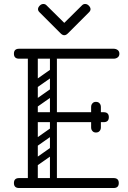

<svg xmlns="http://www.w3.org/2000/svg" viewBox="-20 -945 645 965"><path d="M145 0Q120 0 120 -36V-674Q120 -700 145 -700Q170 -700 170 -674V-26Q170 0 145 0ZM76 0Q50 0 50 -25Q50 -50 76 -50H551Q577 -50 577 -25Q577 0 551 0ZM156 -331Q130 -331 130 -356Q130 -381 156 -381H501Q527 -381 527 -356Q527 -331 501 -331ZM76 -650Q50 -650 50 -675Q50 -700 76 -700H551Q563 -700 571.5 -693.5Q580 -687 580 -675Q580 -663 571.5 -656.5Q563 -650 551 -650ZM462 -279Q451 -279 445 -286Q438 -293 438 -305V-354Q438 -366 444 -373Q451 -380 462 -380Q474 -380 481 -373Q487 -366 487 -354V-305Q487 -293 480 -286Q474 -279 462 -279ZM462 -433Q474 -433 480 -426Q487 -419 487 -407V-358Q487 -347 481 -339Q474 -332 462 -332Q451 -332 444 -339Q438 -347 438 -358V-407Q438 -419 445 -426Q451 -433 462 -433ZM260 -496Q265 -489 263.5 -482Q262 -475 257 -471L163 -405Q150 -396 140 -409Q129 -425 143 -434L237 -500Q250 -509 260 -496ZM260 -594Q265 -587 263.5 -580Q262 -573 257 -569L163 -503Q150 -494 140 -507Q129 -523 143 -532L237 -598Q250 -607 260 -594ZM153 -298Q135 -298 135 -316V-648Q135 -664 153 -664Q170 -664 170 -647V-315Q170 -298 153 -298ZM249 -298Q231 -298 231 -316V-648Q231 -664 249 -664Q266 -664 266 -647V-315Q266 -298 249 -298ZM260 -201Q265 -194 263.5 -187Q262 -180 257 -176L163 -110Q150 -101 140 -114Q129 -130 143 -139L237 -205Q250 -214 260 -201ZM260 -299Q265 -292 263.5 -285Q262 -278 257 -274L163 -208Q150 -199 140 -212Q129 -228 143 -237L237 -303Q250 -312 260 -299ZM153 -3Q135 -3 135 -21V-353Q135 -369 153 -369Q170 -369 170 -352V-20Q170 -3 153 -3ZM249 -3Q231 -3 231 -21V-353Q231 -369 249 -369Q266 -369 266 -352V-20Q266 -3 249 -3ZM213 -919 303 -830 393 -919Q399 -925 408 -925Q418 -925 426 -917Q435 -908 435 -899Q435 -891 428 -884L321 -777Q312 -768 303 -768Q294 -768 285 -777L178 -884Q171 -891 171 -899Q171 -908 180 -917Q188 -925 198 -925Q207 -925 213 -919Z"/></svg>

Font: Agu Display Uzo
Style: Regular
Weight: 400
Designer: Oluwaseun Badejo
Version: Version 1.103